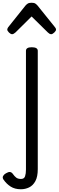

<svg xmlns="http://www.w3.org/2000/svg" viewBox="-100 -859 428 1398"><path d="M52 519Q8 519 -22.5 499.5Q-53 480 -75 448Q-84 434 -77 422Q-70 410 -57 403Q-39 392 -27 393.5Q-15 395 -6 408Q6 425 18.5 434.5Q31 444 53 444Q76 444 82.5 424.5Q89 405 89 376V-489Q89 -502 99.5 -508.5Q110 -515 131 -515Q153 -515 164 -508.5Q175 -502 175 -489V372Q175 428 157.5 460Q140 492 112 505.5Q84 519 52 519ZM-12 -610Q-22 -610 -34.5 -622Q-47 -634 -47 -644Q-47 -647 -46 -650Q-45 -653 -41 -660L86 -819Q92 -826 101.5 -832.5Q111 -839 130 -839Q149 -839 158 -832.5Q167 -826 173 -819L301 -660Q306 -653 307 -650Q308 -647 308 -644Q308 -634 295 -622Q282 -610 273 -610Q266 -610 260 -613.5Q254 -617 248 -623L130 -739L13 -623Q6 -617 0 -613.5Q-6 -610 -12 -610Z"/></svg>

Font: Playwrite PE
Style: Regular
Weight: 400
Designer: Veronika Burian, José Scaglione
Foundry: TypeTogether
Version: Version 1.002